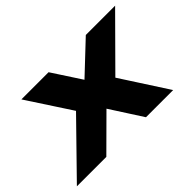

<svg xmlns="http://www.w3.org/2000/svg" viewBox="-124 -731 959 959"><g transform="rotate(-45 355.5 -251.5)"><path d="M-31 0 270 -308 274 -206 80 -503H272L379 -339H361L535 -503H742L446 -205L453 -303L649 0H457L343 -177L356 -178L177 0Z"/></g></svg>

Font: Nunito Sans 7pt Expanded ExtraBold
Style: Italic
Weight: 800
Width: 7
Italic angle: -9°
Designer: Vernon Adams
Foundry: Vernon Adams
Version: Version 3.101;gftools[0.9.27]